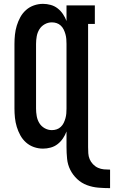

<svg xmlns="http://www.w3.org/2000/svg" viewBox="-20 -763 591 996"><path d="M551 213Q521 213 490.5 210.5Q460 208 431.5 197.5Q403 187 380.5 166Q358 145 344.5 118Q331 91 328 60.5Q325 30 325 0V-81Q318 -62 306.5 -45Q295 -28 279 -15.5Q263 -3 243 2.5Q223 8 203 8Q179 8 156 0Q133 -8 115 -24Q97 -40 85.5 -61Q74 -82 67 -105Q60 -128 57.5 -152Q55 -176 55 -200V-535Q55 -559 57.5 -583Q60 -607 67 -630Q74 -653 85.5 -674Q97 -695 115 -711Q133 -727 156 -735Q179 -743 203 -743Q223 -743 243 -737.5Q263 -732 279 -719.5Q295 -707 306.5 -690Q318 -673 325 -654V-735H472V-639H437V0Q437 16 438 32Q439 48 445 62.5Q451 77 462.5 89Q474 101 488.5 107.5Q503 114 519 115.5Q535 117 551 117ZM249 -88Q262 -88 274 -92Q286 -96 295.5 -105Q305 -114 310.5 -125.5Q316 -137 319.5 -149.5Q323 -162 324 -174.5Q325 -187 325 -200V-535Q325 -548 324 -560.5Q323 -573 319.5 -585.5Q316 -598 310.5 -609.5Q305 -621 295.5 -630Q286 -639 274 -643Q262 -647 249 -647Q229 -647 211.5 -637Q194 -627 184 -610.5Q174 -594 170.5 -574.5Q167 -555 167 -535V-200Q167 -180 170.5 -160.5Q174 -141 184 -124.5Q194 -108 211.5 -98Q229 -88 249 -88Z"/></svg>

Font: Iosevka Slab
Style: Bold
Weight: 700
Monospace: yes
Designer: Belleve Invis
Foundry: Belleve Invis
Version: Version 11.1.1; ttfautohint (v1.8.3)